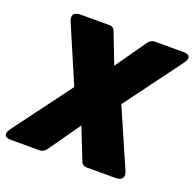

<svg xmlns="http://www.w3.org/2000/svg" viewBox="-169 -888 1079 1066"><g transform="rotate(20 371.0 -355.0)"><path d="M402 -545 331 -729C327 -740 315 -748 301 -748H132C62 -748 91 -692 91 -692L234 -358L-18 -19C-63 42 5 38 5 38H175C187 38 202 30 211 18L344 -171L419 18C423 29 435 38 449 38H619C689 38 660 -19 660 -19L512 -358L759 -692C804 -753 736 -748 736 -748H567C555 -748 540 -741 531 -729Z"/></g></svg>

Font: Asimov Print
Style: EIt
Weight: 500
Designer: Google
Version: Version 2.000980; 2014